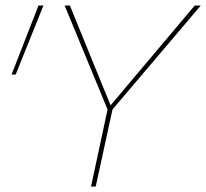

<svg xmlns="http://www.w3.org/2000/svg" viewBox="-20 -678 750 698"><path d="M389 -280 328 0H311L371 -280L215 -658H234L382 -295L688 -658H710ZM22 -407 120 -658H138L37 -407Z"/></svg>

Font: Ysabeau Thin
Style: Italic
Weight: 200
Italic angle: -12°
Designer: Christian Thalmann (Catharsis Fonts)
Version: Version 0.003